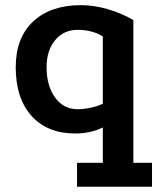

<svg xmlns="http://www.w3.org/2000/svg" viewBox="-20 -486 595 726"><path d="M271.2 220V129.5H368.8V-4.2Q347.2 7 319.9 12.9Q292.5 18.8 265 18.8Q159 18.8 99.2 -47.8Q39.5 -114.2 39.5 -232.2Q39.5 -343 105.4 -404.8Q171.2 -466.5 286.2 -466.5Q333.8 -466.5 385.9 -451.8Q438 -437 484.2 -410.2V129.5H554.8V220ZM273.5 -73Q296.8 -73 322.8 -78.6Q348.8 -84.2 368.8 -93.8V-348Q352.5 -359.2 327.5 -366.2Q302.5 -373.2 274.2 -373.2Q221.2 -373.2 188.8 -334.5Q156.2 -295.8 156.2 -232.5Q156.2 -161 188.4 -117Q220.5 -73 273.5 -73Z"/></svg>

Font: Podkova VF Beta
Style: Regular
Weight: 400
Designer: Ilya Yudin
Foundry: Cyreal (www.cyreal.org)
Version: Version 2.100